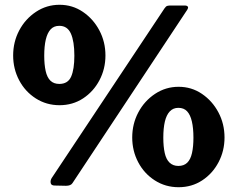

<svg xmlns="http://www.w3.org/2000/svg" viewBox="-20 -773 994 803"><path d="M727 10Q672 10 627.5 -18.5Q583 -47 558 -94.5Q533 -142 533 -198Q533 -255 558.5 -303Q584 -351 628.5 -380.5Q673 -410 727 -410Q781 -410 824.5 -380.5Q868 -351 893.5 -303Q919 -255 919 -198Q919 -142 894 -94.5Q869 -47 825.5 -18.5Q782 10 727 10ZM229 -333Q174 -333 129.5 -361.5Q85 -390 60 -437.5Q35 -485 35 -541Q35 -598 60.5 -646Q86 -694 130.5 -723.5Q175 -753 229 -753Q283 -753 326.5 -723.5Q370 -694 395.5 -646Q421 -598 421 -541Q421 -485 396 -437.5Q371 -390 327.5 -361.5Q284 -333 229 -333ZM228 -422Q264 -422 277.5 -452.5Q291 -483 291 -540Q291 -600 276.5 -632.5Q262 -665 228 -665Q205 -665 191.5 -650Q178 -635 171.5 -607.5Q165 -580 165 -540Q165 -503 171 -476Q177 -449 191 -435.5Q205 -422 228 -422ZM726 -79Q749 -79 763 -92.5Q777 -106 783 -133Q789 -160 789 -197Q789 -237 782.5 -265Q776 -293 762.5 -307.5Q749 -322 726 -322Q704 -322 690 -307Q676 -292 669.5 -264.5Q663 -237 663 -197Q663 -160 669 -133Q675 -106 689.5 -92.5Q704 -79 726 -79ZM283 -7Q276 4 256 4L209 3Q194 3 192 -7.5Q190 -18 196 -28L668 -738Q674 -747 680 -748.5Q686 -750 694 -750H754Q761 -750 765 -746Q769 -742 763 -732Z"/></svg>

Font: Libre Franklin Thin ExtraBold
Style: Regular
Weight: 800
Version: Version 3.000